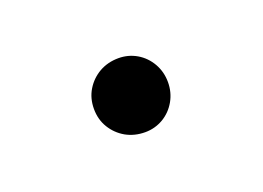

<svg xmlns="http://www.w3.org/2000/svg" viewBox="-33 -412 267 195"><g transform="rotate(-20 100.0 -315.0)"><path d="M101 -275Q89.5 -275 80.2 -280.2Q71 -285.5 65.5 -294.5Q60 -303.5 60 -315Q60 -326.5 65.5 -335.5Q71 -344.5 80.2 -349.8Q89.5 -355 101 -355Q111.5 -355 120.5 -349.8Q129.5 -344.5 134.8 -335.2Q140 -326 140 -315Q140 -304 134.8 -294.8Q129.5 -285.5 120.5 -280.2Q111.5 -275 101 -275Z"/></g></svg>

Font: Manrope
Style: Regular
Weight: 400
Designer: Mikhail Sharanda
Foundry: Mikhail Sharanda
Version: Version 4.503